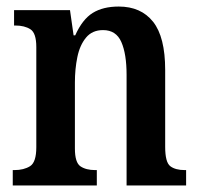

<svg xmlns="http://www.w3.org/2000/svg" viewBox="-20 -567 612 587"><path d="M19 0V-47H24Q53 -47 72 -59Q91 -71 91 -117V-423Q91 -466 73 -477.5Q55 -489 27 -489H23V-536H194L205 -459H210Q232 -508 263.5 -527.5Q295 -547 343 -547Q411 -547 448 -500.5Q485 -454 485 -353V-118Q485 -71 500.5 -59Q516 -47 545 -47H549V0H367V-338Q367 -402 351 -438.5Q335 -475 295 -475Q262 -475 243 -452Q224 -429 216.5 -392.5Q209 -356 209 -315V-113Q209 -70 226 -58.5Q243 -47 271 -47H276V0Z"/></svg>

Font: Noto Serif Condensed SemiBold
Style: Regular
Weight: 600
Width: 3
Designer: Monotype Design Team
Foundry: Monotype Imaging Inc.
Version: Version 2.013